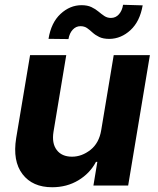

<svg xmlns="http://www.w3.org/2000/svg" viewBox="-20 -776 662 803"><path d="M403.4 -232.2 455.6 -545.5H606.9L516 0H370.7L387.1 -99.1H381.4Q356.2 -51.1 307.9 -22Q259.6 7.1 198.2 7.1Q115.8 7.1 74 -47.8Q32.3 -102.6 47.6 -198.2L105.8 -545.5H257.1L203.8 -225.1Q196 -176.8 217.2 -148.8Q238.3 -120.7 281.2 -120.7Q322.1 -120.7 358.3 -149.1Q394.5 -177.6 403.4 -232.2ZM266.3 -612.6 182.9 -613.6Q193.9 -681.5 233.3 -717.9Q272.7 -754.3 321 -754.3Q345.5 -754.3 362.4 -746.3Q379.3 -738.3 391.9 -727.6Q404.5 -717 416.5 -709Q428.6 -701 443.9 -701Q464.1 -701 477.6 -716.4Q491.1 -731.9 494.7 -756L576.7 -753.6Q565 -686.1 525.7 -650Q486.5 -614 437.9 -613.3Q411.6 -613.3 395.1 -621.3Q378.6 -629.3 367 -639.9Q355.5 -650.6 344.1 -658.6Q332.7 -666.5 316.4 -666.5Q297.9 -666.5 284.3 -652Q270.6 -637.4 266.3 -612.6Z"/></svg>

Font: Inter UI
Style: Bold Italic
Weight: 700
Italic angle: 9.39999°
Designer: Rasmus Andersson
Foundry: rsms
Version: 3.2;8d6f07862